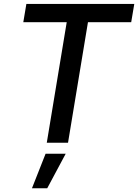

<svg xmlns="http://www.w3.org/2000/svg" viewBox="-20 -748 724 1006"><path d="M102.1 -631.8 118.2 -727.5H683.6L667.5 -631.8H440.9L336.4 0H225.1L329.6 -631.8ZM147.5 238.3 218.8 57.6H324.2L227.5 238.3Z"/></svg>

Font: Inter 16pt Medium
Style: Italic
Weight: 500
Italic angle: -9.3988°
Version: Version 4.001;git-66647c0bb